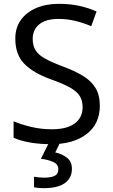

<svg xmlns="http://www.w3.org/2000/svg" viewBox="-20 -744 589 1004"><path d="M502 -191Q502 -96 433 -43Q364 10 247 10Q187 10 136 1Q85 -8 51 -24V-110Q87 -94 140.5 -81Q194 -68 251 -68Q331 -68 371.5 -99Q412 -130 412 -183Q412 -218 397 -242Q382 -266 345.5 -286.5Q309 -307 244 -330Q153 -363 106.5 -411Q60 -459 60 -542Q60 -599 89 -639.5Q118 -680 169.5 -702Q221 -724 288 -724Q347 -724 396 -713Q445 -702 485 -684L457 -607Q420 -623 376.5 -634Q333 -645 286 -645Q219 -645 185 -616.5Q151 -588 151 -541Q151 -505 166 -481Q181 -457 215 -438Q249 -419 307 -397Q370 -374 413.5 -347.5Q457 -321 479.5 -284Q502 -247 502 -191ZM356 139Q356 187 319 213.5Q282 240 208 240Q176 240 158 235V180Q167 182 182 183.5Q197 185 211 185Q247 185 266 175.5Q285 166 285 141Q285 115 258.5 103Q232 91 194 86L237 0H295L269 53Q305 61 330.5 81Q356 101 356 139Z"/></svg>

Font: Noto Sans Living
Style: Regular
Weight: 400
Designer: Monotype Design Team
Foundry: Monotype Imaging Inc.
Version: Version 2.013; ttfautohint (v1.8.4.7-5d5b)